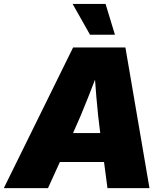

<svg xmlns="http://www.w3.org/2000/svg" viewBox="-47 -973 855 993"><path d="M-27.3 0 331.1 -727.5H601.6L726.1 0H508.8L471.7 -282.2Q459.5 -374 451.4 -470.9Q443.4 -567.9 437.5 -665H484.9Q447.3 -567.9 409.4 -470.9Q371.6 -374 329.6 -282.2L201.2 0ZM171.4 -135.3 196.3 -284.7H596.7L571.8 -135.3ZM418.5 -793.5 328.6 -952.6H499L547.4 -793.5Z"/></svg>

Font: Inter 18pt Black
Style: Italic
Weight: 900
Italic angle: -9.3988°
Designer: Rasmus Andersson
Foundry: rsms
Version: Version 4.001;git-66647c0bb